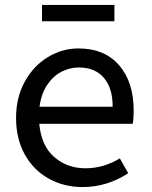

<svg xmlns="http://www.w3.org/2000/svg" viewBox="-20 -744 617 777"><path d="M45 -267Q45 -350 80.5 -414Q116 -478 174 -513Q232 -548 297 -548Q403 -548 462 -480Q521 -412 521 -296Q521 -262 517 -243H139Q147 -154 199.5 -108.5Q252 -63 326 -63Q399 -63 465 -103L499 -43Q413 13 314 13Q239 13 177.5 -21Q116 -55 80.5 -118.5Q45 -182 45 -267ZM150 -724H443V-658H150ZM436 -312Q436 -388 400 -429.5Q364 -471 299 -471Q264 -471 230.5 -454.5Q197 -438 172 -402Q147 -366 140 -312Z"/></svg>

Font: Nebula Sans Medium
Style: Regular
Weight: 500
Designer: Paul D. Hunt for Adobe (as Source Sans)
Foundry: Nebula Entertainment & Broadcasting LLC
Version: Version 1.010